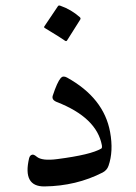

<svg xmlns="http://www.w3.org/2000/svg" viewBox="-20 -667 491 693"><path d="M170.4 -321.8Q186.5 -370.6 199.2 -385.3Q207.5 -395 221.7 -387.2Q355 -313.5 377.4 -190.4Q390.1 -121.1 371.6 -68.4Q366.2 -52.7 350.6 -44.4Q255.4 4.4 140.6 5.9Q61 6.8 85 -95.7Q87.9 -107.4 97.2 -108.9Q103 -109.4 112.3 -101.6Q131.3 -85.4 187 -92.8Q308.1 -108.4 345.7 -130.9Q349.1 -132.8 347.7 -142.6Q329.1 -242.7 185.1 -298.8Q165.5 -306.6 170.4 -321.8ZM189 -644.5Q191.4 -648.4 197.3 -646.5Q236.8 -632.8 268.1 -605Q272.5 -601.1 269.5 -596.2L221.7 -520.5Q218.8 -516.1 211.7 -522Q204.6 -527.8 141.6 -565.9Q137.7 -568.4 140.1 -571.8Z"/></svg>

Font: Amiri Quran
Style: Regular
Weight: 400
Designer: Khaled Hosny
Version: Version 000.105